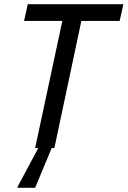

<svg xmlns="http://www.w3.org/2000/svg" viewBox="-20 -708 610 918"><path d="M113 -688H570L552 -608H369L240 0H227L148 190H64V185L163 0H148L278 -608H95Z"/></svg>

Font: Saira Semi Condensed
Style: Italic
Weight: 400
Width: 4
Italic angle: -12°
Designer: Hector Gatti with collaboration of the Omnibus-Type team
Foundry: Omnibus-Type
Version: Version 1.001; ttfautohint (v1.8)